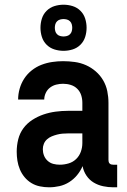

<svg xmlns="http://www.w3.org/2000/svg" viewBox="-20 -788 540 816"><path d="M189 8H188Q169 8 149.5 4Q130 0 113.5 -10Q97 -20 84.5 -35Q72 -50 64.5 -68Q57 -86 54 -105Q51 -124 51 -143Q51 -170 57.5 -196Q64 -222 79.5 -243Q95 -264 117.5 -278.5Q140 -293 165 -301.5Q190 -310 216.5 -313.5Q243 -317 269 -317H330V-351Q330 -368 325 -383.5Q320 -399 308.5 -410.5Q297 -422 281 -427Q265 -432 248 -432Q234 -432 219.5 -428.5Q205 -425 193 -416Q181 -407 174.5 -393Q168 -379 168 -365H57Q57 -388 63.5 -411Q70 -434 83 -454Q96 -474 115 -489Q134 -504 156 -512.5Q178 -521 201.5 -524.5Q225 -528 248 -528Q273 -528 298 -524.5Q323 -521 345.5 -511Q368 -501 387 -484.5Q406 -468 418.5 -446.5Q431 -425 436 -400.5Q441 -376 441 -351V-108Q441 -104 442 -100Q443 -96 446 -93Q449 -90 453 -89Q457 -88 461 -88H478V8H461Q440 8 418.5 3.5Q397 -1 378.5 -12Q360 -23 347.5 -41.5Q335 -60 331 -82Q322 -61 307.5 -43.5Q293 -26 274 -14Q255 -2 233 3Q211 8 189 8ZM234 -88Q253 -88 271.5 -93.5Q290 -99 303.5 -112Q317 -125 323.5 -143Q330 -161 330 -180V-221H269Q257 -221 245.5 -220Q234 -219 222.5 -216Q211 -213 200 -208.5Q189 -204 180 -196Q171 -188 166.5 -177Q162 -166 162 -154Q162 -140 167 -127Q172 -114 182.5 -104.5Q193 -95 206.5 -91.5Q220 -88 234 -88ZM250 -572Q230 -572 211 -578Q192 -584 178 -598Q164 -612 158 -631Q152 -650 152 -670Q152 -690 158 -709Q164 -728 178 -742Q192 -756 211 -762Q230 -768 250 -768Q270 -768 289 -762Q308 -756 322 -742Q336 -728 342 -709Q348 -690 348 -670Q348 -650 342 -631Q336 -612 322 -598Q308 -584 289 -578Q270 -572 250 -572ZM250 -633Q257 -633 264.5 -635Q272 -637 277.5 -642.5Q283 -648 285 -655.5Q287 -663 287 -670Q287 -677 285 -684.5Q283 -692 277.5 -697.5Q272 -703 264.5 -705Q257 -707 250 -707Q243 -707 235.5 -705Q228 -703 222.5 -697.5Q217 -692 215 -684.5Q213 -677 213 -670Q213 -663 215 -655.5Q217 -648 222.5 -642.5Q228 -637 235.5 -635Q243 -633 250 -633Z"/></svg>

Font: Iosevka SS18
Style: Bold
Weight: 700
Monospace: yes
Designer: Belleve Invis
Foundry: Belleve Invis
Version: Version 25.1.1; ttfautohint (v1.8.4)